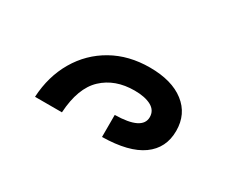

<svg xmlns="http://www.w3.org/2000/svg" viewBox="-46 -951 535 445"><g transform="rotate(30 221.0 -728.5)"><path d="M61 -634Q64 -690 89.5 -733.5Q115 -777 158.5 -801.5Q202 -826 258 -826Q317 -826 350.5 -800Q384 -774 384 -729Q384 -683 348.5 -657.5Q313 -632 242 -631V-690Q315 -691 315 -726Q315 -744 298.5 -753Q282 -762 254 -762Q202 -762 169.5 -731.5Q137 -701 133 -634Z"/></g></svg>

Font: Go Noto Kurrent-Regular
Style: Regular
Weight: 400
Designer: Monotype Design Team
Foundry: Monotype Imaging Inc.
Version: Version 2.012; ttfautohint (v1.8.4.7-5d5b)